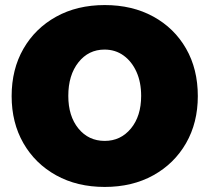

<svg xmlns="http://www.w3.org/2000/svg" viewBox="-20 -723 828 759"><path d="M394 16Q285 16 202 -30Q119 -76 72.5 -157Q26 -238 26 -343Q26 -449 72.5 -530Q119 -611 202 -657Q285 -703 394 -703Q503 -703 586 -657.5Q669 -612 715.5 -531Q762 -450 762 -343Q762 -238 715.5 -157Q669 -76 586 -30Q503 16 394 16ZM394 -166Q457 -166 497.5 -215Q538 -264 538 -344Q538 -398 519.5 -439Q501 -480 468.5 -503.5Q436 -527 393 -527Q330 -527 290 -476.5Q250 -426 250 -344Q250 -264 290 -215Q330 -166 394 -166Z"/></svg>

Font: Paytone One
Style: Regular
Weight: 400
Designer: Vernon Adams
Foundry: Vernon Adams
Version: Version 1.002; ttfautohint (v1.8.4.7-5d5b);gftools[0.9.23]